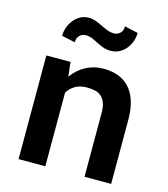

<svg xmlns="http://www.w3.org/2000/svg" viewBox="-114 -856 827 945"><g transform="rotate(15 300.0 -383.5)"><path d="M191.9 -528.3 200.2 -455.1Q228.5 -494.6 269 -516.4Q309.6 -538.1 358.9 -538.1Q398.9 -538.1 432.1 -526.4Q465.3 -514.6 489.5 -489Q513.7 -463.4 527.1 -423.1Q540.5 -382.8 540.5 -325.2V0H404.8V-323.2Q404.8 -354.5 397.7 -374.8Q390.6 -395 377.4 -406.7Q364.3 -418.5 345.7 -423.1Q327.1 -427.7 303.7 -427.7Q269 -427.7 244.6 -413.8Q220.2 -399.9 205.1 -375.5V0H68.8V-528.3ZM474.1 -751.5Q474.1 -729.5 466.6 -708Q459 -686.5 445.1 -669.7Q431.2 -652.8 411.9 -642.6Q392.6 -632.3 368.7 -632.3Q345.2 -632.3 327.9 -638.9Q310.5 -645.5 295.2 -653.6Q279.8 -661.6 264.6 -668.2Q249.5 -674.8 230.5 -674.8Q212.9 -674.8 200 -662.1Q187 -649.4 187 -627L118.7 -641.6Q118.7 -663.1 126.2 -684.6Q133.8 -706.1 147.5 -723.1Q161.1 -740.2 180.4 -751Q199.7 -761.7 223.6 -761.7Q243.2 -761.7 260.3 -755.1Q277.3 -748.5 293.7 -740.5Q310.1 -732.4 326.7 -725.8Q343.3 -719.2 361.8 -719.2Q379.4 -719.2 392.6 -731.7Q405.8 -744.1 405.8 -766.6Z"/></g></svg>

Font: Roboto Mono
Style: Bold
Weight: 700
Designer: Google
Version: Version 2.000985; 2015; ttfautohint (v1.3)